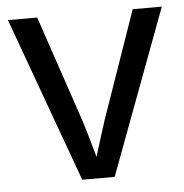

<svg xmlns="http://www.w3.org/2000/svg" viewBox="-44 -570 587 613"><g transform="rotate(-5 250.0 -264.0)"><path d="M496.6 -528.3 299.3 0H195.3L3.4 -528.3H97.2L213.4 -184.6Q220.2 -165 247.1 -68.8Q256.3 -97.7 265.9 -129.2Q275.4 -160.6 283.2 -183.6L403.3 -528.3Z"/></g></svg>

Font: Arimo
Style: Regular
Weight: 400
Designer: Steve Matteson
Foundry: Monotype Imaging Inc.
Version: Version 1.33